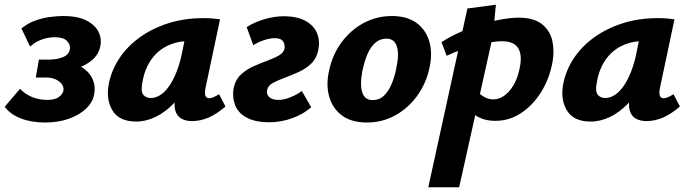

<svg xmlns="http://www.w3.org/2000/svg" viewBox="-36 -506 2926 815"><path d="M155 14Q97 14 52 -3.5Q7 -21 -16 -53L49 -129Q71 -106 100.5 -94Q130 -82 164 -82Q197 -82 213 -93.5Q229 -105 233 -120Q236 -134 228 -146.5Q220 -159 202.5 -168Q185 -177 159 -177H116L129 -253H173Q207 -253 232.5 -264Q258 -275 261 -299Q263 -317 248 -332.5Q233 -348 196 -348Q168 -348 139.5 -337.5Q111 -327 92 -308L55 -385Q80 -406 110.5 -417.5Q141 -429 173 -433.5Q205 -438 232 -438Q296 -438 333 -418Q370 -398 383.5 -368Q397 -338 389 -306Q381 -273 354.5 -250.5Q328 -228 290 -216Q252 -204 209 -204L215 -243Q273 -243 308 -222.5Q343 -202 357 -170Q371 -138 363 -103Q357 -71 329 -44.5Q301 -18 256.5 -2Q212 14 155 14Z M542 10Q470 10 441.5 -37Q413 -84 426 -151Q437 -207 470 -257.5Q503 -308 556 -346.5Q609 -385 677.5 -407Q746 -429 827 -429Q852 -429 868 -427.5Q884 -426 898 -424L836 -131Q828 -89 852 -89Q860 -89 870.5 -93.5Q881 -98 894 -106L921 -54Q884 -22 849.5 -7Q815 8 778 8Q753 8 734 -2.5Q715 -13 708 -37.5Q701 -62 710 -103L740 -246L809 -277Q794 -211 766 -158Q738 -105 702 -67.5Q666 -30 625 -10Q584 10 542 10ZM604 -90Q625 -90 645 -103Q665 -116 682 -140.5Q699 -165 713 -200Q727 -235 736 -278L756 -377L812 -327Q802 -331 792 -331.5Q782 -332 772 -332Q726 -332 690.5 -318.5Q655 -305 630 -281Q605 -257 589.5 -225Q574 -193 568 -154Q561 -117 572.5 -103.5Q584 -90 604 -90Z M1108 13Q1047 13 1010.5 -7Q974 -27 961.5 -61Q949 -95 956 -134Q964 -169 987 -190Q1010 -211 1040 -224.5Q1070 -238 1099 -248.5Q1128 -259 1148.5 -271Q1169 -283 1172 -301Q1174 -318 1165 -331Q1156 -344 1131 -344Q1110 -344 1084.5 -335.5Q1059 -327 1039 -314L1011 -391Q1044 -412 1086.5 -424.5Q1129 -437 1168 -437Q1226 -437 1261.5 -417Q1297 -397 1310 -364.5Q1323 -332 1315 -293Q1308 -258 1285 -236Q1262 -214 1232 -200.5Q1202 -187 1172.5 -176Q1143 -165 1122.5 -154Q1102 -143 1098 -124Q1094 -106 1106.5 -94Q1119 -82 1146 -82Q1170 -82 1198 -93.5Q1226 -105 1245 -120L1285 -51Q1253 -22 1205 -4.5Q1157 13 1108 13Z M1522 14Q1456 14 1416 -15.5Q1376 -45 1361.5 -95.5Q1347 -146 1361 -207Q1376 -276 1415 -328Q1454 -380 1509 -409Q1564 -438 1627 -438Q1691 -438 1731 -409.5Q1771 -381 1786 -331Q1801 -281 1787 -218Q1773 -152 1735 -99.5Q1697 -47 1642 -16.5Q1587 14 1522 14ZM1546 -81Q1574 -81 1593.5 -99.5Q1613 -118 1626.5 -150Q1640 -182 1647 -221Q1659 -277 1648.5 -309.5Q1638 -342 1604 -342Q1579 -342 1559 -326Q1539 -310 1525 -279Q1511 -248 1502 -204Q1491 -145 1502 -113Q1513 -81 1546 -81Z M1782 289 1948 -470 2069 -486 2056 -353 1913 289ZM2067 7Q2029 7 2001 -6Q1973 -19 1955 -38.5Q1937 -58 1929 -78L1981 -129Q1999 -106 2018.5 -95Q2038 -84 2057 -84Q2082 -84 2104 -99.5Q2126 -115 2143.5 -144Q2161 -173 2169 -213Q2182 -269 2164.5 -300Q2147 -331 2094 -331Q2075 -331 2046.5 -326.5Q2018 -322 1985 -313.5Q1952 -305 1919 -293.5Q1886 -282 1860 -269L1838 -327Q1889 -360 1949.5 -383Q2010 -406 2067 -418.5Q2124 -431 2165 -431Q2230 -431 2264.5 -403.5Q2299 -376 2308.5 -332.5Q2318 -289 2309 -241Q2296 -171 2260.5 -114.5Q2225 -58 2175 -25.5Q2125 7 2067 7Z M2471 10Q2399 10 2370.5 -37Q2342 -84 2355 -151Q2366 -207 2399 -257.5Q2432 -308 2485 -346.5Q2538 -385 2606.5 -407Q2675 -429 2756 -429Q2781 -429 2797 -427.5Q2813 -426 2827 -424L2765 -131Q2757 -89 2781 -89Q2789 -89 2799.5 -93.5Q2810 -98 2823 -106L2850 -54Q2813 -22 2778.5 -7Q2744 8 2707 8Q2682 8 2663 -2.5Q2644 -13 2637 -37.5Q2630 -62 2639 -103L2669 -246L2738 -277Q2723 -211 2695 -158Q2667 -105 2631 -67.5Q2595 -30 2554 -10Q2513 10 2471 10ZM2533 -90Q2554 -90 2574 -103Q2594 -116 2611 -140.5Q2628 -165 2642 -200Q2656 -235 2665 -278L2685 -377L2741 -327Q2731 -331 2721 -331.5Q2711 -332 2701 -332Q2655 -332 2619.5 -318.5Q2584 -305 2559 -281Q2534 -257 2518.5 -225Q2503 -193 2497 -154Q2490 -117 2501.5 -103.5Q2513 -90 2533 -90Z"/></svg>

Font: Ysabeau Office ExtraBold
Style: Italic
Weight: 800
Italic angle: -12°
Designer: Christian Thalmann (Catharsis Fonts)
Version: Version 2.001;gftools[0.9.30]; featfreeze: tnum,lnum,ss02